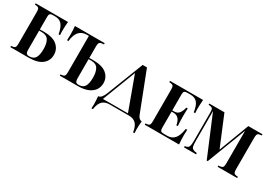

<svg xmlns="http://www.w3.org/2000/svg" viewBox="1 -1611 3729 2687"><g transform="rotate(30 1866.0 -267.5)"><path d="M617.2 -210Q617.2 -117.2 547.1 -59.1Q477.1 -1 332 0H34.2V-20Q66.9 -22 82.5 -28.1Q98.1 -34.2 103.5 -51Q108.9 -67.9 108.9 -106V-602.1Q108.9 -640.1 103.5 -657Q98.1 -673.8 82.5 -679.9Q66.9 -686 34.2 -688V-708H557.1Q549.8 -625 549.8 -560.1Q549.8 -516.1 553.2 -492.2H529.8Q509.8 -599.1 470.9 -642.1Q432.1 -685.1 366.2 -685.1H336.9Q306.2 -685.1 292 -679.9Q277.8 -674.8 272.9 -660.4Q268.1 -646 268.1 -613.8V-420.9Q290 -421.9 327.1 -421.9Q478 -421.9 547.6 -361.8Q617.2 -301.8 617.2 -210ZM451.2 -206.1Q451.2 -301.8 419.7 -351.8Q388.2 -401.9 307.1 -401.9H268.1V-106Q268.1 -69.8 272.5 -52.5Q276.9 -35.2 288.8 -27.6Q300.8 -20 325.2 -20Q395 -20 423.1 -66.4Q451.2 -112.8 451.2 -206.1Z M1416 -213.9Q1416 -154.8 1386 -106.9Q1356 -59.1 1292.5 -30Q1229 -1 1130.9 0H833V-20Q865.7 -22 881.3 -28.1Q897 -34.2 902.3 -51Q907.7 -67.9 907.7 -106V-685.1H874Q799.8 -685.1 753.9 -637.5Q708 -589.8 695.8 -480H672.9Q675.8 -515.1 675.8 -567.9Q675.8 -644 668.9 -708H1149.9V-688Q1112.8 -686 1095.9 -679.9Q1079.1 -673.8 1073 -657Q1066.9 -640.1 1066.9 -602.1V-420.9Q1088.9 -421.9 1126 -421.9Q1276.9 -421.9 1346.4 -363Q1416 -304.2 1416 -213.9ZM1250 -206.1Q1250 -299.8 1219 -350.8Q1188 -401.9 1109.9 -401.9H1066.9V-106Q1066.9 -69.8 1071.5 -52Q1076.2 -34.2 1088.1 -27.1Q1100.1 -20 1125 -20Q1194.8 -20 1222.4 -66.9Q1250 -113.8 1250 -206.1Z M1922.9 -20 1726.1 -558.1 1519 -19.5 1648.9 -20ZM2137.7 -20H2146Q2138.7 53.2 2138.7 109.9Q2138.7 150.9 2141.6 174.8H2118.7Q2104 79.1 2063 39.6Q2022 0 1948.7 0H1638.7Q1565.4 0 1524.4 39.6Q1483.4 79.1 1468.3 174.8H1445.3Q1448.2 150.9 1448.2 109.9Q1448.2 53.2 1441.4 -20H1448.7Q1498 -28.8 1534.7 -125L1762.7 -710H1832L2074.7 -84Q2087.9 -50.8 2105 -35.9Q2122.1 -21 2137.7 -20Z M2760.3 0H2205.6V-20Q2238.3 -22 2253.9 -28.1Q2269.5 -34.2 2274.9 -51Q2280.3 -67.9 2280.3 -106V-602.1Q2280.3 -640.1 2274.9 -657Q2269.5 -673.8 2253.9 -679.9Q2238.3 -686 2205.6 -688V-708H2740.2Q2733.4 -625 2733.4 -560.1Q2733.4 -516.1 2736.3 -492.2H2713.4Q2698.2 -599.1 2659.4 -642.1Q2620.6 -685.1 2549.3 -685.1H2508.3Q2477.5 -685.1 2463.4 -679.9Q2449.2 -674.8 2444.3 -660.4Q2439.5 -646 2439.5 -613.8V-366.2H2471.2Q2524.4 -366.2 2552 -405Q2579.6 -443.8 2590.3 -498H2613.3Q2610.4 -456.1 2610.4 -403.8V-356Q2610.4 -305.2 2616.2 -213.9H2593.3Q2572.3 -346.2 2471.2 -346.2H2439.5V-94.2Q2439.5 -62 2444.3 -47.6Q2449.2 -33.2 2463.4 -28.1Q2477.5 -22.9 2508.3 -22.9H2557.6Q2628.4 -22.9 2671.9 -71.5Q2715.3 -120.1 2733.4 -235.8H2756.3Q2753.4 -203.1 2753.4 -151.9Q2753.4 -60.1 2760.3 0Z M3624 -602.1V-106Q3624 -67.9 3629.6 -51Q3635.3 -34.2 3650.6 -28.1Q3666 -22 3699.2 -20V0H3384.3V-20Q3420.4 -22 3436.8 -28.1Q3453.1 -34.2 3459.2 -51Q3465.3 -67.9 3465.3 -106V-628.9L3224.1 1H3208L2938 -643.1V-164.1Q2938 -105 2944.1 -77.4Q2950.2 -49.8 2970.2 -37.4Q2990.2 -24.9 3035.2 -20V0H2840.3V-20Q2873 -24.9 2888.7 -36.9Q2904.3 -48.8 2909.7 -75Q2915 -101.1 2915 -151.9V-602.1Q2915 -640.1 2909.7 -657Q2904.3 -673.8 2888.7 -679.9Q2873 -686 2840.3 -688V-708H3085L3287.1 -221.2L3471.2 -708H3699.2V-688Q3665 -686 3650.1 -679.9Q3635.3 -673.8 3629.6 -657Q3624 -640.1 3624 -602.1Z"/></g></svg>

Font: Neothic
Style: Regular
Weight: 400
Designer: Vasily Draigo aka Daymarius
Foundry: Vasily Draigo aka Daymarius
Version: Version 1.00 May 8, 2019, initial release